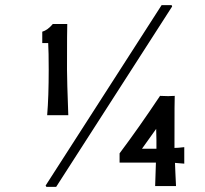

<svg xmlns="http://www.w3.org/2000/svg" viewBox="-20 -720 795 745"><path d="M245 -273H163Q169 -344 169 -450Q169 -519 167 -553H144V-597Q165 -603 185 -627H241Q240 -612 240 -449Q240 -408 245 -273ZM646 -700 648 -695 198 5H160L157 0L607 -700ZM695 -149V-85Q690 -86 659 -88Q659 -80 660.5 -50Q662 -20 663 2H582Q583 -26 585 -89H444V-125Q519 -225 601 -348Q636 -346 658 -348Q657 -341 657 -175V-146Q670 -146 695 -149ZM531 -143H587V-177L586 -220Z"/></svg>

Font: GFS Neohellenic Rg
Style: Bold
Weight: 700
Designer: Designed by Takis Katsoulidis and George D. Matthiopoulos.
Foundry: Designed by Takis Katsoulidis and George D. Matthiopoulos.
Version: Version 1.0